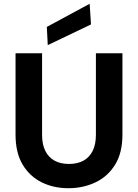

<svg xmlns="http://www.w3.org/2000/svg" viewBox="-20 -981 727 1013"><path d="M341 12Q263 12 200 -19Q137 -50 99.5 -112.5Q62 -175 62 -271V-700H202V-270Q202 -219 219 -185Q236 -151 267.5 -133.5Q299 -116 344 -116Q389 -116 420.5 -133.5Q452 -151 469 -185Q486 -219 486 -270V-700H626V-271Q626 -175 587.5 -112.5Q549 -50 484 -19Q419 12 341 12ZM232 -743 227 -839 453 -961 460 -852Z"/></svg>

Font: DM Sans 20pt ExtraBold
Style: Regular
Weight: 800
Version: Version 4.004;gftools[0.9.30]